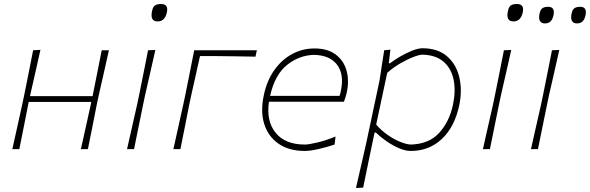

<svg xmlns="http://www.w3.org/2000/svg" viewBox="-20 -745 2946 959"><path d="M41.5 0Q54 -56 65.8 -109Q77.5 -162 90.5 -221L101 -270.5Q113.5 -332.5 124 -385.2Q134.5 -438 145.5 -494L182 -496Q169.5 -439.5 157.2 -385.8Q145 -332 131 -270.5L130 -265H442.5L443.5 -270.5Q456 -332.5 466.5 -385.2Q477 -438 488 -494H524Q511.5 -437.5 499.5 -384.8Q487.5 -332 473.5 -270.5L463 -221Q451 -160.5 440.8 -108.5Q430.5 -56.5 419 0H384Q396.5 -56 408.2 -109Q420 -162 433 -221L436 -236H123.5L120.5 -221Q108.5 -160.5 98.2 -108.5Q88 -56.5 76.5 0Z M614.5 0Q627.5 -56.5 639 -108.5Q650.5 -160.5 664.5 -221L675 -271Q687.5 -332.5 698 -385.2Q708.5 -438 719.5 -494L756 -495.5Q743.5 -439.5 731.2 -385.8Q719 -332 705 -271L694.5 -221Q682 -160.5 671.5 -108.5Q661 -56.5 649.5 0ZM767.5 -638Q726.5 -638 740.5 -694Q745 -713 755.8 -719Q766.5 -725 784.5 -725Q822.5 -725 813.5 -683Q803.5 -638 767.5 -638Z M846 0Q858.5 -56 870.2 -109Q882 -162 895 -221L905.5 -270.5Q918 -332.5 928.5 -385.2Q939 -438 950 -494H1263L1256 -462Q1204 -463 1150.2 -463.8Q1096.5 -464.5 1046 -465H979Q968 -416.5 958 -371Q948 -325.5 935.5 -270.5L925 -221Q913 -160.5 902.8 -108.5Q892.5 -56.5 881 0Z M1503 9Q1424.5 9 1372.2 -26.5Q1320 -62 1300 -125Q1280 -188 1298 -271Q1313 -342 1349.5 -394Q1386 -446 1438 -474.5Q1490 -503 1551 -503Q1616 -503 1656 -473.2Q1696 -443.5 1710.2 -394.5Q1724.5 -345.5 1713 -288Q1711 -277 1706.5 -262.2Q1702 -247.5 1698 -237H1323.5Q1309 -141 1356.5 -82Q1404 -23 1503 -23Q1522 -23 1565 -33.2Q1608 -43.5 1656 -63L1651 -23Q1616 -11 1572.8 -1Q1529.5 9 1503 9ZM1549 -471Q1474 -469 1413.5 -420.5Q1353 -372 1329 -266H1676Q1680.5 -279.5 1683 -293Q1699.5 -374 1663.8 -421.5Q1628 -469 1549 -471Z M1758 194Q1771 138 1783 84.8Q1795 31.5 1809 -29L1875.5 -342Q1881 -378 1887 -417Q1893 -456 1899 -494L1930 -497L1922 -429H1928Q1947 -444 1976.8 -461.5Q2006.5 -479 2037.2 -491.5Q2068 -504 2090 -504Q2166.5 -504 2212.5 -464.2Q2258.5 -424.5 2274 -359.8Q2289.5 -295 2274 -220Q2251.5 -112 2187.5 -51.5Q2123.5 9 2032 9Q2005.5 9 1974.2 -4.2Q1943 -17.5 1912.2 -38.5Q1881.5 -59.5 1857 -83H1851L1839.5 -28.5Q1827 32 1816.2 83.8Q1805.5 135.5 1794 192ZM2032 -23Q2123 -25.5 2174 -81.8Q2225 -138 2243 -224Q2257 -292 2245.5 -347.8Q2234 -403.5 2195.2 -437Q2156.5 -470.5 2089 -472Q2073 -471.5 2042 -459.2Q2011 -447 1976.2 -426.5Q1941.5 -406 1914 -381L1859 -123Q1883.5 -94 1915.2 -71.8Q1947 -49.5 1978.2 -36.8Q2009.5 -24 2032 -23Z M2392 0Q2405 -56.5 2416.5 -108.5Q2428 -160.5 2442 -221L2452.5 -271Q2465 -332.5 2475.5 -385.2Q2486 -438 2497 -494L2533.5 -495.5Q2521 -439.5 2508.8 -385.8Q2496.5 -332 2482.5 -271L2472 -221Q2459.5 -160.5 2449 -108.5Q2438.5 -56.5 2427 0ZM2545 -638Q2504 -638 2518 -694Q2522.5 -713 2533.2 -719Q2544 -725 2562 -725Q2600 -725 2591 -683Q2581 -638 2545 -638Z M2632 0Q2645 -56.5 2656.5 -108.5Q2668 -160.5 2682 -221L2692.5 -271Q2705 -332.5 2715.5 -385.2Q2726 -438 2737 -494L2773.5 -495.5Q2761 -439.5 2748.8 -385.8Q2736.5 -332 2722.5 -271L2712 -221Q2699.5 -160.5 2689 -108.5Q2678.5 -56.5 2667 0ZM2861 -628Q2843 -628 2836.2 -641.8Q2829.5 -655.5 2836 -681Q2840.5 -699 2850.8 -705Q2861 -711 2878 -711Q2912.5 -711 2905 -671Q2900.5 -648 2889.8 -638Q2879 -628 2861 -628ZM2701 -628Q2683 -628 2676.2 -641.8Q2669.5 -655.5 2676 -681Q2680.5 -699 2690.8 -705Q2701 -711 2718 -711Q2752.5 -711 2745 -671Q2740.5 -648 2729.8 -638Q2719 -628 2701 -628Z"/></svg>

Font: Commissioner Loud Thin
Style: Italic
Weight: 100
Italic angle: -12°
Designer: Kostas Bartsokas
Foundry: Kostas Bartsokas
Version: Version 1.000; ttfautohint (v1.8.3)